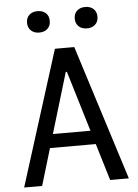

<svg xmlns="http://www.w3.org/2000/svg" viewBox="-61 -987 743 1034"><g transform="rotate(-5 310.0 -470.0)"><path d="M492 0 310.7 -600.5H304.5L124.2 0H27L257.2 -730H361.8L593 0ZM141.7 -273.5H481.2V-199.5H141.7ZM119.8 -882.3Q119.8 -909.2 136.8 -924.6Q153.7 -940 181.3 -940Q208.8 -940 225.8 -924.6Q242.7 -909.2 242.7 -882.3Q242.7 -855.3 225.8 -839.8Q208.8 -824.2 181.3 -824.2Q153.7 -824.2 136.8 -839.8Q119.8 -855.5 119.8 -882.3ZM377.7 -882.3Q377.7 -909.2 394.6 -924.6Q411.5 -940 439.2 -940Q466.7 -940 483.6 -924.6Q500.5 -909.2 500.5 -882.3Q500.5 -855.3 483.6 -839.8Q466.7 -824.2 439.2 -824.2Q411.5 -824.2 394.6 -839.8Q377.7 -855.5 377.7 -882.3Z"/></g></svg>

Font: Monaspace Neon Var ExtraLight
Style: Regular
Weight: 200
Designer: Riley Cran and the Lettermatic Team
Version: Version 1.200 (Monaspace Neon Var)